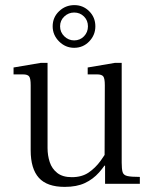

<svg xmlns="http://www.w3.org/2000/svg" viewBox="-20 -719 611 751"><path d="M233 12Q164 12 132 -23.5Q100 -59 100 -131V-386Q100 -412 94 -420Q88 -428 70 -428H33V-455L139 -473H166V-140Q166 -111 174.5 -85Q183 -59 204 -42.5Q225 -26 261 -26Q300 -26 326.5 -44Q353 -62 373.5 -90Q394 -118 411 -149V-106Q391 -71 367.5 -44.5Q344 -18 312 -3Q280 12 233 12ZM391 0V-71H389L390 -386Q390 -412 384 -420Q378 -428 360 -428H323V-455L429 -473H456V-83Q456 -58 459.5 -46Q463 -34 478 -30.5Q493 -27 527 -27V0ZM270 -532Q236 -532 211 -557Q186 -582 186 -616Q186 -651 211 -675Q236 -699 271 -699Q305 -699 329 -675Q353 -651 353 -616Q353 -582 329 -557Q305 -532 270 -532ZM270 -561Q293 -561 308.5 -577Q324 -593 324 -616Q324 -639 308.5 -654.5Q293 -670 270 -670Q248 -670 231.5 -654.5Q215 -639 215 -616Q215 -593 231.5 -577Q248 -561 270 -561Z"/></svg>

Font: Frank Ruhl Libre Light
Style: Regular
Weight: 300
Designer: Yanek Iontef
Foundry: Fontef
Version: Version 6.003;gftools[0.9.30]